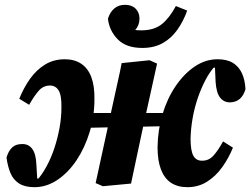

<svg xmlns="http://www.w3.org/2000/svg" viewBox="-20 -762 1039 797"><path d="M123 15Q83 15 59 -0.5Q35 -16 23.5 -43.5Q12 -71 7 -108Q15 -135 30 -149.5Q45 -164 71 -164Q98 -165 113.5 -144.5Q129 -124 131 -80L135 -12L124 -20L151 -22L132 -12Q154 -36 173 -71Q192 -106 205.5 -146.5Q219 -187 227 -230.5Q235 -274 235 -315Q236 -366 223.5 -386.5Q211 -407 187 -407Q160 -407 141 -385.5Q122 -364 101 -327L60 -352Q78 -397 104.5 -434.5Q131 -472 167 -494Q203 -516 249 -516Q289 -516 317 -497.5Q345 -479 359 -442Q373 -405 372 -350Q372 -279 352 -213.5Q332 -148 297.5 -96.5Q263 -45 218 -15Q173 15 123 15ZM317 -231V-293H704V-239ZM407 11 377 -2 436 -273Q447 -323 455.5 -362.5Q464 -402 471.5 -435Q479 -468 485 -500L601 -512L632 -498L572 -226Q560 -170 548 -113.5Q536 -57 524 0ZM758 15Q717 15 689.5 -3.5Q662 -22 648 -59Q634 -96 634 -151Q635 -222 654.5 -287.5Q674 -353 709 -404.5Q744 -456 788.5 -486Q833 -516 883 -516Q923 -516 947.5 -500.5Q972 -485 984.5 -457.5Q997 -430 999 -392Q992 -367 976.5 -352.5Q961 -338 935 -337Q909 -337 893.5 -357Q878 -377 875 -422L872 -489L880 -482L854 -480L874 -489Q852 -466 833.5 -431Q815 -396 801 -355Q787 -314 779.5 -271Q772 -228 771 -186Q771 -136 783 -115Q795 -94 820 -95Q847 -95 866 -116Q885 -137 906 -175L947 -149Q929 -105 902 -67.5Q875 -30 839 -7.5Q803 15 758 15ZM571 -563Q504 -563 469 -598.5Q434 -634 428 -684Q436 -711 454 -726.5Q472 -742 499 -742Q527 -742 543 -726Q559 -710 559 -685Q559 -657 541 -637Q523 -617 493 -608L473 -661Q494 -649 516 -642.5Q538 -636 566 -636Q620 -636 652 -662Q684 -688 710 -737L757 -718Q741 -673 715.5 -637.5Q690 -602 654.5 -582.5Q619 -563 571 -563Z"/></svg>

Font: Source Serif 4 ExtraBold
Style: Italic
Weight: 800
Italic angle: -12°
Designer: Frank Grießhammer
Foundry: Adobe Systems Incorporated
Version: Version 4.004;hotconv 1.0.116;makeotfexe 2.5.65601